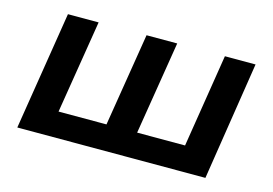

<svg xmlns="http://www.w3.org/2000/svg" viewBox="-72 -634 1101 774"><g transform="rotate(15 478.5 -247.0)"><path d="M47 0 126 -494H254L191 -105H391L454 -494H582L519 -105H719L781 -494H909L832 0Z"/></g></svg>

Font: Nunito Sans 10pt SemiExpanded
Style: Bold Italic
Weight: 700
Width: 6
Italic angle: -9°
Designer: Vernon Adams
Foundry: Vernon Adams
Version: Version 3.101;gftools[0.9.27]